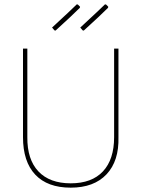

<svg xmlns="http://www.w3.org/2000/svg" viewBox="-20 -861 652 885"><path d="M350 -734Q441 -818 464 -841L469 -840L479 -830L478 -825Q443 -790 366 -720L361 -721ZM220 -734Q311 -818 334 -841L339 -840L349 -830L348 -825Q313 -790 236 -720L231 -721ZM526 -637V-229Q529 -119 471 -57.5Q413 4 306 4Q199 4 142.5 -56Q86 -116 86 -229V-637H106V-229Q105 -126 157 -71Q209 -16 306 -16Q403 -16 454.5 -71Q506 -126 506 -229V-637Z"/></svg>

Font: Alegreya Sans Thin
Style: Regular
Weight: 100
Designer: Juan Pablo del Peral
Foundry: Huerta Tipografica
Version: Version 2.007